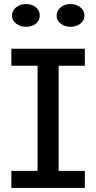

<svg xmlns="http://www.w3.org/2000/svg" viewBox="-20 -926 474 946"><path d="M165 -49V-640H269V-49ZM36 0V-84H398V0ZM36 -602V-686H398V-602ZM327 -794Q299 -794 279 -809.5Q259 -825 259 -849Q259 -874 279 -890Q299 -906 327 -906Q356 -906 376 -890Q396 -874 396 -849Q396 -825 376 -809.5Q356 -794 327 -794ZM108 -794Q80 -794 59.5 -809.5Q39 -825 39 -849Q39 -874 59.5 -890Q80 -906 108 -906Q138 -906 157 -890Q176 -874 176 -849Q176 -825 157 -809.5Q138 -794 108 -794Z"/></svg>

Font: BioRhyme ExtraBold
Style: Regular
Weight: 400
Version: Version 1.600;gftools[0.9.33]